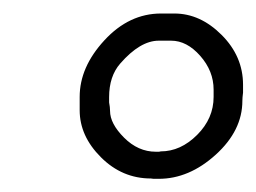

<svg xmlns="http://www.w3.org/2000/svg" viewBox="-20 -718 383 287"><path d="M235.8 -657.2H217.3Q189.5 -657.2 159.7 -623Q143.1 -604 143.1 -572.8V-564.9Q144.5 -557.6 144.5 -552.2Q144.5 -533.2 165.5 -512.2Q186.5 -491.2 212.9 -491.2H217.8L220.2 -491.7Q250 -491.7 274.7 -516.4Q299.3 -541 299.3 -573.2V-584Q299.3 -611.8 279.3 -634.5Q259.3 -657.2 235.8 -657.2ZM220.7 -697.8H240.7Q279.3 -697.8 311.3 -665.8Q343.3 -633.8 343.3 -591.3V-579.6Q342.3 -571.8 342.3 -567.4Q342.3 -522.9 302.5 -486.8Q262.7 -450.7 217.3 -450.7H209.5L205.6 -451.2Q162.6 -451.2 130.9 -482.9Q99.1 -514.6 99.1 -553.2V-573.2Q99.1 -617.7 136 -657.7Q172.9 -697.8 220.7 -697.8Z"/></svg>

Font: Averia Serif Libre Light
Style: Italic
Weight: 300
Italic angle: -8.5°
Version: Version 1.002